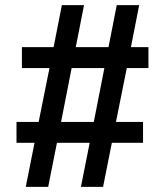

<svg xmlns="http://www.w3.org/2000/svg" viewBox="-20 -725 640 745"><path d="M556 -461H472L430 -252H535V-171H414L380 0H294L328 -171H201L167 0H80L114 -171H44V-252H130L172 -461H65V-542H188L220 -705H306L274 -542H401L433 -705H520L488 -542H556ZM344 -252 385 -461H258L217 -252Z"/></svg>

Font: wassup Sans
Style: Bold
Weight: 700
Version: Version 2.001